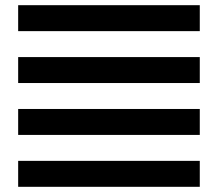

<svg xmlns="http://www.w3.org/2000/svg" viewBox="-20 -720 840 740"><path d="M50 -700V-600H750V-700ZM50 -500V-400H750V-500ZM50 -300V-200H750V-300ZM50 -100V0H750V-100Z"/></svg>

Font: Mourier
Style: Regular
Weight: 400
Designer: Eric Mourier
Foundry: Velvetyne Type Foundry
Version: Version 2.000;hotconv 1.0.109;makeotfexe 2.5.65596